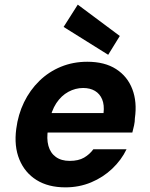

<svg xmlns="http://www.w3.org/2000/svg" viewBox="-20 -795 645 827"><path d="M262 12Q188 12 137.5 -19.5Q87 -51 63.5 -108Q40 -165 50 -240Q58 -302 83.5 -354.5Q109 -407 149.5 -446.5Q190 -486 242.5 -507.5Q295 -529 356 -529Q431 -529 480 -497.5Q529 -466 550 -411Q571 -356 561 -286Q561 -271 557.5 -255Q554 -239 550 -224H146L161 -308H426Q430 -343 420 -367Q410 -391 389 -403.5Q368 -416 338 -416Q305 -416 274.5 -399.5Q244 -383 222.5 -350.5Q201 -318 192 -268L187 -239Q180 -198 188.5 -167Q197 -136 220.5 -119Q244 -102 280 -102Q318 -102 342 -116Q366 -130 382 -152H525Q503 -106 463.5 -68.5Q424 -31 372.5 -9.5Q321 12 262 12ZM446 -559 254 -679 315 -775 496 -640Z"/></svg>

Font: DM Sans 11pt ExtraBold
Style: Italic
Weight: 800
Italic angle: -10°
Version: Version 4.004;gftools[0.9.30]